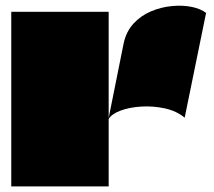

<svg xmlns="http://www.w3.org/2000/svg" viewBox="-20 -662 761 682"><path d="M366 -620Q366 -560 366 -499.5Q366 -439 366 -378.5Q366 -318 366 -257Q366 -193 366 -129Q366 -65 366 0H20Q20 -99 20 -198Q20 -297 20 -396Q20 -452 20 -508Q20 -564 20 -620ZM365 -238 419 -507Q428 -550 454.5 -578.5Q481 -607 517 -622Q553 -637 591 -640.5Q629 -644 661 -637.5Q693 -631 712 -616L636 -244Q607 -268 565.5 -277Q524 -286 482 -283.5Q440 -281 408 -269Q376 -257 365 -238Z"/></svg>

Font: Climate Crisis
Style: Regular
Weight: 400
Version: Version 1.003